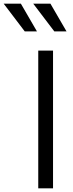

<svg xmlns="http://www.w3.org/2000/svg" viewBox="-119 -1019 395 1039"><path d="M88 0H168V-745H88ZM-99 -999 15 -849H81L-6 -999ZM61 -999 175 -849H241L154 -999Z"/></svg>

Font: Mluvka
Style: Regular
Weight: 400
Designer: Modified by Jiří Krblich, Original typeface by Gumpita Rahayu
Foundry: Gumpita Rahayu & Jiří Krblich
Version: Version 2.000;Glyphs 3.1.1 (3134)